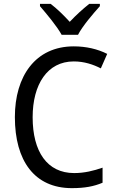

<svg xmlns="http://www.w3.org/2000/svg" viewBox="-20 -964 604 994"><path d="M299 -784H384C407 -829 462 -893 497 -932V-944H442C407 -916 376 -888 341 -851C309 -886 273 -921 242 -944H187V-932C223 -890 275 -828 299 -784ZM362 -646C416 -646 463 -630 502 -610L535 -685C486 -710 426 -724 362 -724C163 -724 57 -569 57 -358C57 -131 159 10 352 10C419 10 466 1 511 -18V-96C465 -80 417 -68 364 -68C224 -68 149 -179 149 -357C149 -527 225 -646 362 -646Z"/></svg>

Font: Noto Sans Lao Looped SemiCondensed
Style: Regular
Weight: 400
Width: 4
Designer: Mark Frömberg, Ben Mitchell
Foundry: The Fontpad Ltd
Version: Version 1.003